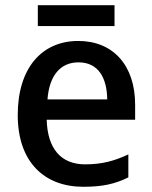

<svg xmlns="http://www.w3.org/2000/svg" viewBox="-20 -706 583 736"><path d="M419 -686H125V-606H419ZM280 -549C141 -549 48 -446 48 -265C48 -84 151 10 299 10C374 10 421 -1 472 -26V-114C418 -89 371 -76 306 -76C214 -76 162 -136 159 -247H498V-305C498 -455 414 -549 280 -549ZM281 -467C356 -467 390 -409 391 -325H162C169 -416 211 -467 281 -467Z"/></svg>

Font: Noto Sans Thai Medium
Style: Regular
Weight: 500
Designer: Monotype Design Team
Foundry: Monotype Imaging Inc.
Version: Version 1.901